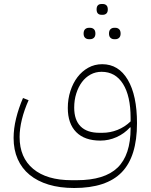

<svg xmlns="http://www.w3.org/2000/svg" viewBox="-20 -700 754 960"><path d="M351 240Q279 240 223 223Q167 206 128 174Q89 142 68.5 95.5Q48 49 48 -10Q48 -57 60.5 -108Q73 -159 95 -210L123 -199Q101 -150 89.5 -103Q78 -56 78 -15Q78 88 146 144.5Q214 201 338 201H364Q503 201 568 138Q633 75 633 -59V-63H630Q602 -32 563 -14.5Q524 3 482 3Q403 3 361 -39.5Q319 -82 319 -160Q319 -205 332 -245Q345 -285 367.5 -314.5Q390 -344 421.5 -361.5Q453 -379 491 -379Q573 -379 619 -301Q665 -223 665 -84Q665 83 588.5 161.5Q512 240 351 240ZM492 -36Q531 -36 567.5 -50.5Q604 -65 633 -93V-111Q633 -220 595 -280.5Q557 -341 488 -341Q458 -341 433 -327.5Q408 -314 390 -290Q372 -266 361.5 -233Q351 -200 351 -162Q351 -100 383 -68Q415 -36 477 -36ZM551 -504Q540 -504 532.5 -511Q525 -518 525 -532Q525 -547 532.5 -554Q540 -561 551 -561H557Q568 -561 575.5 -554Q583 -547 583 -532Q583 -518 575.5 -511Q568 -504 557 -504ZM425 -504Q413 -504 405.5 -511Q398 -518 398 -532Q398 -547 405.5 -554Q413 -561 425 -561H430Q442 -561 449.5 -554Q457 -547 457 -532Q457 -518 449.5 -511Q442 -504 430 -504ZM488 -626Q463 -626 463 -653Q463 -680 488 -680H494Q505 -680 512 -673.5Q519 -667 519 -653Q519 -639 512 -632.5Q505 -626 494 -626Z"/></svg>

Font: IBM Plex Sans Arabic ExtLt
Style: Regular
Weight: 200
Designer: Mike Abbink, Paul van der Laan, Pieter van Rosmalen, Wael Morcos, Khajak Apelian
Foundry: Bold Monday
Version: Version 1.2